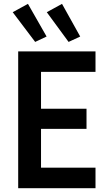

<svg xmlns="http://www.w3.org/2000/svg" viewBox="-20 -990 574 1010"><path d="M75.7 -719.7H482.4V-611.8H195.8V-418H435.1V-312H195.8V-107.9H482.4V0H75.7ZM46.9 -925.8 127 -969.7 225.1 -797.9 165 -769.5ZM226.1 -925.8 306.2 -969.7 401.9 -797.9 340.8 -769.5Z"/></svg>

Font: Reddit Sans SemiBold
Style: Regular
Weight: 600
Designer: Stephen Hutchings
Foundry: Reddit
Version: Version 1.013